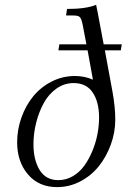

<svg xmlns="http://www.w3.org/2000/svg" viewBox="-20 -766 533 793"><path d="M50.8 -178.2Q50.8 -231 68.6 -280.8Q86.4 -330.6 117.4 -368.4Q148.4 -406.2 193.4 -429.2Q238.3 -452.1 289.1 -452.1Q329.6 -452.1 363.8 -437L341.8 -558.1H221.2L225.1 -583H336.9L321.8 -662.1Q316.9 -687 310.5 -694.6Q304.2 -702.1 282.2 -702.1H252.9L256.8 -729Q335.9 -729 377 -746.1L382.8 -717.8L408.2 -583H482.9L479 -558.1H413.1L444.8 -386.2Q456.1 -323.7 456.1 -272Q456.1 -219.2 437.7 -168.9Q419.4 -118.7 388.2 -79.6Q356.9 -40.5 311.8 -16.8Q266.6 6.8 215.8 6.8Q140.1 6.8 95.5 -45.7Q50.8 -98.1 50.8 -178.2ZM118.2 -169.9Q118.2 -105.5 143.8 -63.7Q169.4 -22 221.2 -22Q252.9 -22 280.8 -38.3Q308.6 -54.7 327.9 -81.3Q347.2 -107.9 361.3 -141.8Q375.5 -175.8 382.3 -211.2Q389.2 -246.6 389.2 -279.8Q389.2 -344.7 363 -383.8Q336.9 -422.9 284.2 -422.9Q245.1 -422.9 212.6 -399.7Q180.2 -376.5 160.2 -339.4Q140.1 -302.2 129.2 -258.3Q118.2 -214.4 118.2 -169.9Z"/></svg>

Font: Dihjauti S
Style: Italic
Weight: 400
Italic angle: -9°
Designer: T. Christopher White
Version: Version 3.0.0